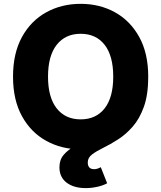

<svg xmlns="http://www.w3.org/2000/svg" viewBox="-20 -757 828 986"><path d="M394 9.8Q296.4 9.8 217.5 -33.7Q138.7 -77.1 92.8 -160.4Q46.9 -243.7 46.9 -363.3Q46.9 -483.4 92.8 -566.9Q138.7 -650.4 217.5 -693.8Q296.4 -737.3 394 -737.3Q492.2 -737.3 570.6 -693.8Q648.9 -650.4 695.1 -566.9Q741.2 -483.4 741.2 -363.3Q741.2 -243.2 695.1 -159.9Q648.9 -76.7 570.6 -33.4Q492.2 9.8 394 9.8ZM394 -144Q473.1 -144 517.3 -200.4Q561.5 -256.8 561.5 -363.3Q561.5 -470.2 517.3 -526.9Q473.1 -583.5 394 -583.5Q315.9 -583.5 271.2 -526.9Q226.6 -470.2 226.6 -363.3Q226.6 -256.8 271.2 -200.4Q315.9 -144 394 -144ZM420.4 209Q358.9 209 322 180.9Q285.2 152.8 285.2 102.1Q285.2 63.5 307.4 37.6Q329.6 11.7 366.5 -8.1Q403.3 -27.8 447.3 -47.4Q491.2 -66.9 534.9 -91.3Q578.6 -115.7 615.5 -150.9Q652.3 -186 674.6 -237.5Q696.8 -289.1 696.8 -363.3H741.2Q741.2 -270.5 718.8 -208.3Q696.3 -146 660.9 -106Q625.5 -65.9 585.9 -40.8Q546.4 -15.6 511 1.7Q475.6 19 453.1 35.9Q430.7 52.7 430.7 77.1Q430.7 111.8 463.4 111.8Q472.7 111.8 481.2 108.9Q489.7 106 497.6 101.6L530.3 184.1Q510.7 195.3 480.5 202.1Q450.2 209 420.4 209Z"/></svg>

Font: Inter Extra Bold
Style: Regular
Weight: 800
Designer: Rasmus Andersson
Foundry: rsms
Version: Version 4.000;git-3c8e0fc